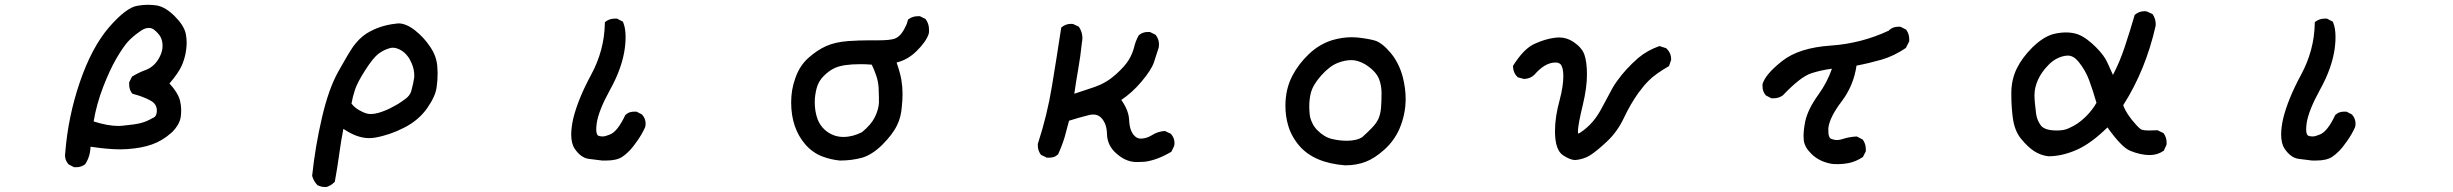

<svg xmlns="http://www.w3.org/2000/svg" viewBox="-20 -626 10040 786"><path d="M246.1 9.8Q246.1 4.9 247.1 -1Q258.8 -149.4 307.1 -290.5Q355.5 -431.6 425.8 -513.7Q497.1 -595.7 543 -602.5Q565.4 -606.4 585.4 -606.4Q605.5 -606.4 623 -603.5Q658.2 -596.7 695.3 -559.6Q732.4 -522.5 740.2 -489.3Q744.1 -469.7 744.1 -453.1Q744.1 -403.3 723.6 -356.4Q710.9 -328.1 673.8 -284.2Q708 -247.1 716.8 -214.8Q721.7 -193.4 721.7 -176.3Q721.7 -159.2 719.7 -145.5Q713.9 -115.2 686.5 -86.9L678.7 -80.1Q644.5 -49.8 602.1 -34.7Q559.6 -19.5 500 -15.6Q487.3 -14.6 472.7 -14.6Q422.9 -14.6 350.6 -25.4Q349.6 13.7 329.1 45.9Q313.5 58.6 292 58.6Q289.1 58.6 283.2 58.6L260.7 46.9Q246.1 30.3 246.1 9.8ZM622.1 -173.8Q622.1 -200.2 596.7 -213.9Q567.4 -230.5 522.5 -242.2L520.5 -244.1Q508.8 -258.8 508.8 -280.3Q508.8 -283.2 508.8 -289.1L520.5 -312.5Q549.8 -330.1 577.1 -339.8Q615.2 -354.5 634.8 -395.5Q645.5 -417 645.5 -438.5Q645.5 -460.9 635.7 -477.5Q627 -491.2 611.3 -503.9Q601.6 -511.7 588.9 -511.7Q575.2 -511.7 559.6 -502Q523.4 -477.5 503.4 -455.1Q483.4 -432.6 456.5 -386.7Q429.7 -340.8 402.3 -270Q375 -199.2 363.3 -128.9Q420.9 -110.4 464.8 -110.4Q473.6 -110.4 481.4 -111.3Q534.2 -116.2 557.6 -122.6Q581.1 -128.9 604.5 -142.6Q610.4 -144.5 614.3 -148.4Q622.1 -156.2 622.1 -173.8Z M1310.5 139.6Q1293.9 139.6 1279.3 131.8Q1263.7 115.2 1257.8 93.8Q1270.5 -26.4 1297.9 -144Q1325.2 -261.7 1364.3 -332Q1403.3 -402.3 1425.8 -435.5Q1450.2 -468.8 1479.5 -488.3Q1534.2 -522.5 1602.5 -529.3Q1606.4 -530.3 1610.4 -530.3Q1642.6 -530.3 1678.7 -502Q1716.8 -471.7 1742.2 -432.6Q1768.6 -393.6 1770.5 -348.6Q1771.5 -335.9 1771.5 -326.2Q1771.5 -294.9 1767.6 -270.5Q1763.7 -233.4 1729 -183.6Q1694.3 -133.8 1634.8 -103.5Q1576.2 -73.2 1514.6 -62.5Q1502.9 -60.5 1491.2 -60.5Q1441.4 -60.5 1385.7 -98.6Q1376 -49.8 1368.7 4.9Q1361.3 59.6 1350.6 118.2L1348.6 120.1Q1335 133.8 1316.4 139.6Q1312.5 139.6 1310.5 139.6ZM1675.8 -319.3Q1675.8 -340.8 1666 -365.2Q1651.4 -401.4 1624 -418.9Q1604.5 -430.7 1587.9 -430.7Q1581.1 -430.7 1575.2 -428.7Q1550.8 -421.9 1529.3 -405.8Q1507.8 -389.6 1475.6 -339.4Q1443.4 -289.1 1433.6 -259.8Q1423.8 -230.5 1418.9 -202.1Q1433.6 -181.6 1463.9 -168Q1481.4 -159.2 1497.6 -159.2Q1513.7 -159.2 1529.8 -164.1Q1545.9 -168.9 1561 -175.3Q1576.2 -181.6 1587.9 -188.5Q1613.3 -201.2 1634.8 -217.8Q1643.6 -223.6 1648.4 -228.5Q1660.2 -240.2 1664.1 -254.9Q1671.9 -283.2 1675.8 -309.6Q1675.8 -314.5 1675.8 -319.3Z M2318.4 -75.2Q2318.4 -102.5 2326.2 -138.7Q2345.7 -219.7 2399.9 -319.8Q2454.1 -419.9 2456.1 -530.3V-535.2L2460 -538.1Q2475.6 -549.8 2497.1 -549.8Q2500 -549.8 2505.9 -549.8L2530.3 -537.1L2531.2 -534.2Q2541 -510.7 2541 -474.6Q2541 -411.1 2516.6 -343.8Q2502 -302.7 2477.5 -258.8Q2430.7 -173.8 2422.9 -122.1Q2420.9 -107.4 2420.9 -96.7Q2420.9 -79.1 2426.8 -72.3L2429.7 -70.3Q2436.5 -67.4 2447.3 -67.4Q2458 -67.4 2476.6 -75.2Q2507.8 -86.9 2540 -155.3Q2549.8 -164.1 2559.1 -166.5Q2568.4 -168.9 2574.2 -168.9Q2580.1 -168.9 2585.9 -168.9L2608.4 -157.2Q2623 -140.6 2623 -120.1Q2623 -110.4 2620.6 -104.5Q2618.2 -98.6 2614.3 -91.3Q2610.4 -84 2606.4 -76.7Q2602.5 -69.3 2597.7 -62.5Q2592.8 -55.7 2587.9 -47.9Q2570.3 -22.5 2554.7 -6.8Q2539.1 8.8 2526.4 16.6Q2503.9 31.2 2460.9 31.2Q2450.2 31.2 2445.3 31.2Q2418 27.3 2390.6 24.4Q2358.4 20.5 2333 -16.6Q2318.4 -38.1 2318.4 -75.2Z M3538.1 -460.9H3573.2Q3624 -460.9 3642.6 -467.8Q3668.9 -477.5 3686.5 -516.6Q3693.4 -528.3 3697.3 -545.9L3700.2 -547.9Q3715.8 -559.6 3737.3 -559.6Q3740.2 -559.6 3746.1 -559.6L3769.5 -547.9L3770.5 -545.9Q3783.2 -528.3 3783.2 -503.9Q3783.2 -492.2 3782.2 -488.3Q3771.5 -455.1 3731.4 -416Q3695.3 -380.9 3650.4 -370.1Q3665 -328.1 3669.9 -299.8Q3674.8 -269.5 3674.8 -242.7Q3674.8 -215.8 3671.9 -190.4Q3668.9 -146.5 3652.3 -113.3Q3634.8 -76.2 3590.8 -32.2Q3550.8 6.8 3509.8 19.5Q3466.8 31.2 3418.9 31.2H3418Q3379.9 27.3 3346.7 14.6Q3307.6 0 3277.3 -34.2Q3218.8 -101.6 3218.8 -207Q3218.8 -258.8 3235.4 -304.7Q3252.9 -356.4 3289.1 -388.7Q3325.2 -420.9 3362.3 -437.5Q3399.4 -454.1 3454.1 -458Q3497.1 -460.9 3538.1 -460.9ZM3548.8 -361.3Q3524.4 -363.3 3502.9 -363.3Q3431.6 -363.3 3397.5 -347.7Q3374 -336.9 3352.1 -314.9Q3330.1 -293 3322.8 -263.7Q3315.4 -234.4 3315.4 -208Q3315.4 -168.9 3327.1 -137.7Q3336.9 -112.3 3356.4 -94.7Q3389.6 -65.4 3432.6 -65.4Q3470.7 -65.4 3508.8 -85Q3545.9 -115.2 3561.5 -146.5Q3577.1 -178.7 3578.1 -206.1Q3578.1 -215.8 3578.1 -230.5Q3578.1 -245.1 3576.7 -268.6Q3575.2 -292 3567.4 -315.4Q3559.6 -338.9 3548.8 -361.3Z M4455.1 -157.2Q4445.3 -157.2 4435.5 -154.3Q4396.5 -144.5 4356.4 -131.8L4338.9 -66.4Q4328.1 -30.3 4311.5 5.9Q4301.8 14.6 4292.5 17.1Q4283.2 19.5 4277.3 19.5Q4271.5 19.5 4265.6 19.5L4241.2 7.8L4240.2 5.9Q4228.5 -9.8 4228.5 -31.2Q4228.5 -38.1 4229.5 -40Q4266.6 -153.3 4286.1 -271.5Q4305.7 -389.6 4324.2 -511.7L4326.2 -514.6Q4342.8 -528.3 4364.3 -528.3Q4372.1 -528.3 4374 -527.3L4396.5 -516.6Q4411.1 -495.1 4411.1 -470.7Q4411.1 -461.9 4409.2 -453.1Q4403.3 -395.5 4394 -343.3Q4384.8 -291 4377.9 -242.2L4462.9 -270.5Q4509.8 -287.1 4547.9 -321.3Q4586.9 -356.4 4602.1 -382.8Q4617.2 -409.2 4623 -433.6Q4628.9 -458 4641.6 -481.4Q4657.2 -495.1 4678.7 -495.1Q4681.6 -495.1 4687.5 -495.1L4710.9 -483.4Q4724.6 -464.8 4724.6 -445.3Q4724.6 -437.5 4723.6 -431.6Q4713.9 -400.4 4703.6 -370.1Q4693.4 -339.8 4652.3 -291Q4615.2 -247.1 4570.3 -216.8Q4600.6 -174.8 4602.5 -133.8Q4604.5 -88.9 4625 -69.3Q4635.7 -58.6 4649.4 -58.6Q4672.9 -58.6 4695.3 -72.3Q4718.8 -87.9 4749 -89.8L4773.4 -78.1Q4788.1 -61.5 4788.1 -41Q4788.1 -30.3 4786.1 -27.3L4775.4 -4.9Q4717.8 29.3 4667 36.1Q4653.3 37.1 4643.6 37.1Q4633.8 37.1 4627 37.1Q4586.9 35.2 4549.8 2Q4512.7 -30.3 4511.7 -78.1Q4510.7 -121.1 4487.3 -144.5Q4474.6 -157.2 4455.1 -157.2Z M5242.2 -193.4Q5242.2 -262.7 5271.5 -317.4Q5295.9 -364.3 5337.9 -404.3Q5380.9 -445.3 5434.6 -461.9Q5475.6 -473.6 5512.7 -473.6Q5524.4 -473.6 5535.2 -472.7Q5581.1 -467.8 5608.4 -460Q5637.7 -451.2 5672.4 -410.2Q5707 -369.1 5722.7 -310.5Q5734.4 -263.7 5734.4 -221.7Q5734.4 -158.2 5709 -98.6Q5687.5 -49.8 5647.5 -13.7Q5607.4 22.5 5569.8 36.6Q5532.2 50.8 5487.3 50.8Q5487.3 50.8 5486.3 50.8Q5360.4 41 5299.8 -28.3Q5265.6 -68.4 5252.9 -114.3Q5242.2 -151.4 5242.2 -193.4ZM5623 -139.6Q5631.8 -160.2 5633.8 -187Q5635.7 -213.9 5635.7 -245.1Q5635.7 -276.4 5625 -303.7Q5611.3 -335.9 5569.3 -362.3Q5539.1 -379.9 5512.7 -379.9Q5486.3 -379.9 5458 -369.1Q5423.8 -356.4 5388.7 -316.9Q5353.5 -277.3 5345.7 -243.2Q5339.8 -218.8 5339.8 -190.4Q5339.8 -177.7 5341.3 -160.2Q5342.8 -142.6 5350.6 -126Q5358.4 -107.4 5373 -92.8Q5401.4 -64.5 5432.6 -57.1Q5463.9 -49.8 5493.2 -49.8Q5535.2 -49.8 5557.6 -65.4Q5598.6 -102.5 5611.3 -120.1Q5618.2 -129.9 5623 -139.6Z M6345.7 -89.8Q6345.7 -147.5 6365.2 -217.8Q6379.9 -274.4 6379.9 -313.5Q6379.9 -350.6 6368.2 -363.3Q6360.4 -370.1 6347.7 -370.1Q6304.7 -370.1 6261.7 -320.3Q6245.1 -303.7 6218.8 -302.7L6193.4 -309.6L6191.4 -311.5Q6174.8 -328.1 6173.8 -353.5V-356.4Q6197.3 -393.6 6219.2 -415.5Q6241.2 -437.5 6263.7 -447.3Q6306.6 -466.8 6346.7 -471.7Q6354.5 -472.7 6362.3 -472.7Q6394.5 -472.7 6421.9 -454.1Q6455.1 -431.6 6465.8 -403.3Q6476.6 -373 6476.6 -320.3Q6476.6 -267.6 6460 -198.2Q6439.5 -113.3 6439.5 -86.9Q6439.5 -82 6440.4 -79.1Q6448.2 -81.1 6462.9 -92.8Q6474.6 -101.6 6488.3 -115.2Q6513.7 -140.6 6533.2 -176.3Q6552.7 -211.9 6564.5 -234.4Q6576.2 -256.8 6580.6 -264.6Q6585 -272.5 6589.8 -279.8Q6594.7 -287.1 6599.6 -293.9Q6634.8 -343.8 6686.5 -388.7Q6723.6 -419.9 6773.4 -437.5L6800.8 -428.7Q6803.7 -425.8 6804.7 -424.8Q6821.3 -408.2 6821.3 -382.8V-380.9L6812.5 -355.5Q6754.9 -322.3 6728.5 -294.9Q6709 -275.4 6687.5 -246.1Q6655.3 -201.2 6628.9 -145.5Q6601.6 -86.9 6557.6 -45.9Q6513.7 -4.9 6487.8 10.7Q6461.9 26.4 6427.7 29.3Q6407.2 28.3 6378.9 9.8Q6345.7 -11.7 6345.7 -89.8Z M7363.3 -69.3Q7363.3 -93.8 7370.1 -128.9Q7380.9 -178.7 7423.8 -238.3Q7460 -288.1 7479.5 -344.7Q7434.6 -338.9 7395.5 -326.2Q7351.6 -312.5 7278.3 -235.4Q7261.7 -223.6 7240.2 -223.6Q7237.3 -223.6 7231.4 -223.6L7209 -235.4Q7195.3 -251 7195.3 -272.5Q7195.3 -278.3 7195.3 -281.2Q7206.1 -321.3 7275.4 -376Q7344.7 -430.7 7475.6 -439.5Q7600.6 -448.2 7712.9 -501Q7712.9 -501 7713.9 -502.9Q7729.5 -516.6 7751 -516.6Q7753.9 -516.6 7759.8 -516.6L7783.2 -504.9Q7795.9 -487.3 7795.9 -465.8Q7795.9 -462.9 7795.9 -457L7782.2 -429.7Q7733.4 -396.5 7682.6 -381.8Q7631.8 -367.2 7580.1 -357.4Q7568.4 -275.4 7518.6 -210Q7469.7 -145.5 7464.8 -101.6Q7464.8 -94.7 7464.8 -89.8Q7464.8 -85 7465.3 -79.1Q7465.8 -73.2 7467.8 -68.4Q7470.7 -58.6 7479.5 -56.6Q7489.3 -52.7 7500 -52.7Q7510.7 -52.7 7522.5 -56.6Q7547.9 -65.4 7581.1 -67.4L7605.5 -54.7Q7618.2 -37.1 7618.2 -15.6Q7618.2 -12.7 7618.2 -6.8L7606.4 16.6Q7577.1 36.1 7545.9 42Q7523.4 45.9 7506.8 45.9Q7486.3 45.9 7479.5 44.9Q7427.7 36.1 7395.5 3.9Q7368.2 -22.5 7364.3 -50.8Q7363.3 -59.6 7363.3 -69.3Z M8213.9 -236.3Q8213.9 -243.2 8213.9 -249Q8214.8 -301.8 8236.3 -345.7Q8257.8 -389.6 8299.8 -431.6Q8343.8 -474.6 8384.8 -486.3Q8412.1 -493.2 8437.5 -493.2Q8464.8 -493.2 8486.3 -485.4Q8520.5 -472.7 8560.5 -432.6Q8594.7 -398.4 8607.4 -369.1Q8618.2 -344.7 8629.9 -319.3Q8657.2 -371.1 8677.7 -432.6Q8698.2 -494.1 8718.8 -564.5L8720.7 -566.4Q8737.3 -580.1 8758.8 -580.1Q8766.6 -580.1 8768.6 -579.1L8792 -568.4Q8799.8 -556.6 8802.2 -546.9Q8804.7 -537.1 8804.7 -531.2Q8804.7 -525.4 8804.7 -520.5Q8763.7 -338.9 8671.9 -195.3Q8684.6 -159.2 8724.6 -115.2Q8741.2 -96.7 8749 -94.7Q8758.8 -91.8 8776.4 -91.8Q8793.9 -91.8 8812.5 -92.8L8836.9 -81.1Q8849.6 -63.5 8849.6 -42Q8849.6 -34.2 8848.6 -32.2L8837.9 -8.8L8835.9 -7.8Q8811.5 8.8 8780.3 8.8Q8743.2 8.8 8700.2 -8.8Q8665 -23.4 8607.4 -104.5Q8540 -38.1 8480.5 -12.2Q8420.9 13.7 8366.2 13.7H8365.2Q8333 9.8 8306.6 -7.8Q8281.2 -24.4 8253.9 -57.6Q8226.6 -90.8 8219.7 -145.5Q8213.9 -191.4 8213.9 -236.3ZM8489.3 -373Q8468.8 -398.4 8445.3 -398.4Q8424.8 -398.4 8399.4 -385.7Q8380.9 -376 8366.2 -360.4Q8337.9 -332 8323.2 -299.8Q8308.6 -267.6 8308.6 -236.3Q8308.6 -211.9 8315.4 -159.2Q8319.3 -133.8 8334 -113.3Q8349.6 -91.8 8400.4 -91.8Q8431.6 -91.8 8450.2 -101.6Q8487.3 -117.2 8519.5 -149.4Q8545.9 -175.8 8562.5 -205.1Q8547.9 -255.9 8532.7 -296.9Q8517.6 -337.9 8489.3 -373Z M9318.4 -75.2Q9318.4 -102.5 9326.2 -138.7Q9345.7 -219.7 9399.9 -319.8Q9454.1 -419.9 9456.1 -530.3V-535.2L9460 -538.1Q9475.6 -549.8 9497.1 -549.8Q9500 -549.8 9505.9 -549.8L9530.3 -537.1L9531.2 -534.2Q9541 -510.7 9541 -474.6Q9541 -411.1 9516.6 -343.8Q9502 -302.7 9477.5 -258.8Q9430.7 -173.8 9422.9 -122.1Q9420.9 -107.4 9420.9 -96.7Q9420.9 -79.1 9426.8 -72.3L9429.7 -70.3Q9436.5 -67.4 9447.3 -67.4Q9458 -67.4 9476.6 -75.2Q9507.8 -86.9 9540 -155.3Q9549.8 -164.1 9559.1 -166.5Q9568.4 -168.9 9574.2 -168.9Q9580.1 -168.9 9585.9 -168.9L9608.4 -157.2Q9623 -140.6 9623 -120.1Q9623 -110.4 9620.6 -104.5Q9618.2 -98.6 9614.3 -91.3Q9610.4 -84 9606.4 -76.7Q9602.5 -69.3 9597.7 -62.5Q9592.8 -55.7 9587.9 -47.9Q9570.3 -22.5 9554.7 -6.8Q9539.1 8.8 9526.4 16.6Q9503.9 31.2 9460.9 31.2Q9450.2 31.2 9445.3 31.2Q9418 27.3 9390.6 24.4Q9358.4 20.5 9333 -16.6Q9318.4 -38.1 9318.4 -75.2Z"/></svg>

Font: JasonHandwriting2
Style: SemiBold
Weight: 600
Version: Version 1.04.7